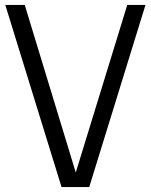

<svg xmlns="http://www.w3.org/2000/svg" viewBox="-20 -760 612 780"><path d="M230 0 1.5 -740H80.5L295.5 -34H280L497 -740H571L342.5 0Z"/></svg>

Font: Encode Sans SC Condensed
Style: Regular
Weight: 400
Width: 3
Designer: Multiple Designers
Foundry: Impallari Type
Version: Version 3.002